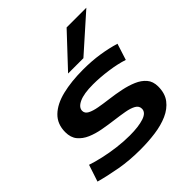

<svg xmlns="http://www.w3.org/2000/svg" viewBox="-214 -944 1108 1108"><g transform="rotate(-45 340.5 -390.0)"><path d="M-3 -35 31 -138Q66 -126 114.5 -115Q163 -104 215.5 -97.5Q268 -91 317 -91Q389 -91 432.5 -105.5Q476 -120 476 -151Q476 -174 454 -186.5Q432 -199 395.5 -205.5Q359 -212 315.5 -217.5Q272 -223 228 -231Q184 -239 148 -254.5Q112 -270 89.5 -297Q67 -324 67 -368Q67 -434 109 -474.5Q151 -515 225 -533Q299 -551 395 -551Q466 -551 527.5 -541.5Q589 -532 641 -516L609 -416Q561 -432 496.5 -441Q432 -450 375 -450Q300 -450 261.5 -432Q223 -414 223 -386Q223 -365 245 -353.5Q267 -342 303.5 -335.5Q340 -329 384 -323.5Q428 -318 471.5 -309Q515 -300 551.5 -284.5Q588 -269 610.5 -243Q633 -217 633 -175Q633 -119 605.5 -83Q578 -47 531.5 -26.5Q485 -6 426 2Q367 10 303 10Q214 10 138 -3.5Q62 -17 -3 -35ZM318 -596 500 -790H661L443 -596Z"/></g></svg>

Font: Georama Extra Expanded SemiBold
Style: Italic
Weight: 600
Width: 8
Italic angle: -9°
Designer: Jean-Baptiste Levee
Foundry: Production Type
Version: Version 1.000